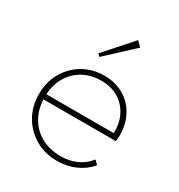

<svg xmlns="http://www.w3.org/2000/svg" viewBox="-170 -819 881 944"><g transform="rotate(30 271.0 -347.0)"><path d="M291 10Q222 10 167.5 -21.5Q113 -53 81.5 -107.5Q50 -162 50 -231Q50 -299 80.5 -353Q111 -407 164.5 -438.5Q218 -470 285 -470Q347 -470 394.5 -442.5Q442 -415 469 -366Q496 -317 496 -253Q496 -249 495.5 -240.5Q495 -232 493 -219H72V-248H473L464 -241Q468 -300 446 -345Q424 -390 382.5 -415.5Q341 -441 284 -441Q224 -441 178.5 -414.5Q133 -388 107.5 -341.5Q82 -295 82 -233Q82 -169 108.5 -121Q135 -73 183 -46Q231 -19 295 -19Q343 -19 383.5 -37Q424 -55 452 -91L473 -70Q442 -33 394.5 -11.5Q347 10 291 10ZM216 -537 203 -550 340 -704 367 -677Z"/></g></svg>

Font: Outfit Thin
Style: Regular
Weight: 100
Designer: Rodrigo Fuenzalida
Foundry: fragTYPE
Version: Version 1.000